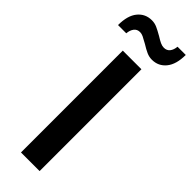

<svg xmlns="http://www.w3.org/2000/svg" viewBox="-330 -925 940 940"><g transform="rotate(45 140.0 -455.5)"><path d="M76 0V-705H205V0ZM72 -911Q91 -911 108 -903.5Q125 -896 151 -881Q170 -869 183 -863Q196 -857 208 -857Q228 -857 239 -871Q250 -885 252 -908H309Q309 -843 281 -808.5Q253 -774 208 -774Q189 -774 171 -782Q153 -790 129 -805Q106 -818 94.5 -823.5Q83 -829 72 -829Q52 -829 41 -814.5Q30 -800 28 -777H-29Q-29 -843 -1 -877Q27 -911 72 -911Z"/></g></svg>

Font: wassup Sans
Style: Bold
Weight: 700
Version: Version 2.001